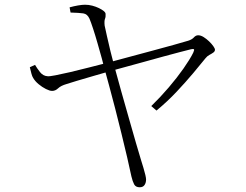

<svg xmlns="http://www.w3.org/2000/svg" viewBox="-20 -762 1040 811"><path d="M278 -709 274 -731Q292 -736 309.5 -739Q327 -742 339 -742Q355 -742 370 -738Q385 -734 397.5 -728Q410 -722 418 -715.5Q426 -709 426 -703Q427 -691 423.5 -682.5Q420 -674 422 -654Q425 -640 431.5 -610.5Q438 -581 446.5 -546Q455 -511 463 -482Q476 -433 492.5 -375Q509 -317 525 -260.5Q541 -204 554.5 -157.5Q568 -111 576 -85Q581 -69 586 -52.5Q591 -36 594 -23Q597 -10 597 -4Q597 10 590.5 19.5Q584 29 570 29Q553 29 546.5 16.5Q540 4 535 -17Q528 -51 517 -98Q506 -145 493 -198Q480 -251 466.5 -303.5Q453 -356 441 -400Q429 -444 421 -473Q418 -487 410 -515.5Q402 -544 392.5 -577.5Q383 -611 373.5 -640Q364 -669 358 -683Q349 -703 331.5 -705.5Q314 -708 278 -709ZM128 -488Q136 -474 149 -457.5Q162 -441 181 -440Q189 -439 214.5 -444Q240 -449 277 -457.5Q314 -466 356 -477Q398 -488 438 -498Q471 -507 520 -520Q569 -533 620.5 -547Q672 -561 714 -572.5Q756 -584 775 -590Q791 -595 799 -604Q807 -613 817 -613Q828 -613 840 -605.5Q852 -598 863 -587.5Q874 -577 881 -567Q888 -557 888 -552Q888 -545 881 -540Q874 -535 864.5 -530Q855 -525 848 -516Q828 -491 796.5 -453.5Q765 -416 726 -374.5Q687 -333 641 -295L619 -314Q658 -352 693 -393Q728 -434 755 -472.5Q782 -511 796 -539Q802 -552 799 -554Q796 -556 787 -554Q771 -550 740 -542Q709 -534 669 -523Q629 -512 587.5 -500.5Q546 -489 509 -479Q472 -469 447 -462Q415 -453 376 -441.5Q337 -430 304.5 -420.5Q272 -411 261 -407Q237 -400 225.5 -389Q214 -378 200 -378Q190 -378 174 -386Q158 -394 143 -406.5Q128 -419 120 -433Q116 -439 113 -450Q110 -461 106 -478Z"/></svg>

Font: Noto Serif SC
Style: Regular
Weight: 200
Designer: Ryoko NISHIZUKA 西塚涼子 (kana & ideographs); Frank Grießhammer (Latin, Greek & Cyrillic); Wenlong ZHANG 张文龙 (bopomofo); San
Foundry: Adobe
Version: Version 2.001;hotconv 1.1.0;makeotfexe 2.6.0